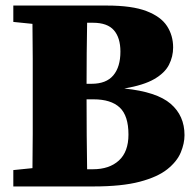

<svg xmlns="http://www.w3.org/2000/svg" viewBox="-20 -672 700 692"><path d="M317 -314H292Q292 -247 292.5 -185Q293 -123 294 -62H315Q374 -62 408.5 -93.5Q443 -125 443 -187Q443 -255 411.5 -284.5Q380 -314 317 -314ZM315 -590H294Q293 -536 292.5 -481Q292 -426 292 -370H310Q363 -370 388.5 -400.5Q414 -431 414 -486Q414 -536 390.5 -563Q367 -590 315 -590ZM28 -593V-652H365Q456 -652 508 -632Q560 -612 582 -578Q604 -544 604 -501Q604 -468 589 -438.5Q574 -409 536 -387Q498 -365 428 -353Q545 -341 595 -298Q645 -255 645 -185Q645 -155 631.5 -122.5Q618 -90 583 -62Q548 -34 483.5 -17Q419 0 317 0H28V-59L97 -66Q98 -128 98 -190Q98 -252 98 -315V-336Q98 -398 98 -461Q98 -524 97 -586Z"/></svg>

Font: Source Serif 4 Black
Style: Regular
Weight: 900
Designer: Frank Grießhammer
Foundry: Adobe
Version: Version 4.005;hotconv 1.1.0;makeotfexe 2.6.0